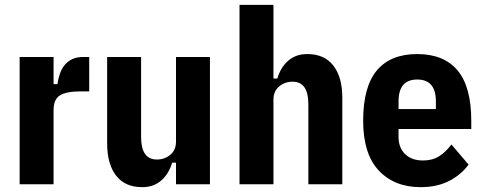

<svg xmlns="http://www.w3.org/2000/svg" viewBox="-20 -760 1995 792"><path d="M61 0V-525H201V-413H217Q220 -435 227 -455.5Q234 -476 246.5 -491.5Q259 -507 278 -516Q297 -525 323 -525H348V-383H312Q255 -383 228 -367Q201 -351 201 -306V0Z M706 -89H690Q684 -68 673.5 -50Q663 -32 648 -18Q633 -4 613 4Q593 12 566 12Q496 12 459 -35.5Q422 -83 422 -168V-525H562V-195Q562 -102 627 -102Q659 -102 682.5 -121.5Q706 -141 706 -176V-525H846V0H706Z M968 -740H1108V-436H1124Q1130 -457 1140.5 -475Q1151 -493 1166 -507Q1181 -521 1201 -529Q1221 -537 1248 -537Q1318 -537 1355 -489.5Q1392 -442 1392 -357V0H1252V-330Q1252 -423 1187 -423Q1155 -423 1131.5 -403.5Q1108 -384 1108 -349V0H968Z M1715 12Q1607 12 1542.5 -56.5Q1478 -125 1478 -262Q1478 -402 1534.5 -469.5Q1591 -537 1701 -537Q1811 -537 1867.5 -469.5Q1924 -402 1924 -262V-228H1624V-195Q1624 -151 1651 -124.5Q1678 -98 1725 -98Q1764 -98 1791.5 -115.5Q1819 -133 1842 -164L1913 -81Q1881 -38 1831.5 -13Q1782 12 1715 12ZM1701 -432Q1624 -432 1624 -342V-310H1778V-342Q1778 -432 1701 -432Z"/></svg>

Font: IBM Plex Sans Cond
Style: Bold
Weight: 700
Width: 3
Designer: Mike Abbink, Paul van der Laan, Pieter van Rosmalen
Foundry: Bold Monday
Version: Version 1.3